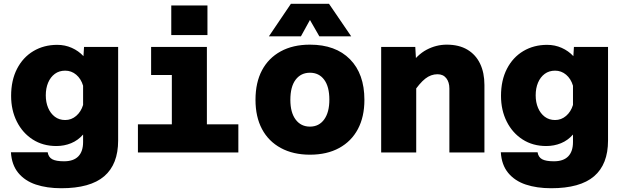

<svg xmlns="http://www.w3.org/2000/svg" viewBox="-20 -809 3290 1019"><path d="M423 -511 426 -560H607V-63Q607 63 533 126.5Q459 190 305 190Q229 190 170.5 170.5Q112 151 77 108.5Q42 66 38 -1H233Q237 25 257 36Q277 47 320 47Q370 47 395.5 21Q421 -5 421 -55V-95Q394 -64 357.5 -49Q321 -34 279 -34Q208 -34 154 -68.5Q100 -103 69.5 -163.5Q39 -224 39 -300Q39 -383 70.5 -444Q102 -505 157.5 -538Q213 -571 284 -571Q325 -571 361 -555Q397 -539 423 -511ZM326 -172Q359 -172 384.5 -194Q410 -216 421 -252V-354Q410 -391 384.5 -412.5Q359 -434 326 -434Q294 -434 271 -417Q248 -400 235.5 -370.5Q223 -341 223 -303Q223 -266 235.5 -236.5Q248 -207 271 -189.5Q294 -172 326 -172Z M892 0V-560H1078V0ZM712 0V-149H1245V0ZM782 -411V-560H985V-411ZM889 -623V-780H1081V-623Z M1625 12Q1536 12 1470.5 -23.5Q1405 -59 1370.5 -124Q1336 -189 1336 -279Q1336 -371 1370.5 -436Q1405 -501 1470 -536.5Q1535 -572 1625 -572Q1761 -572 1837.5 -494.5Q1914 -417 1914 -279Q1914 -189 1879.5 -124Q1845 -59 1780 -23.5Q1715 12 1625 12ZM1625 -137Q1673 -137 1700.5 -175Q1728 -213 1728 -280Q1728 -349 1700.5 -386Q1673 -423 1625 -423Q1577 -423 1549 -386Q1521 -349 1521 -279Q1521 -212 1549 -174.5Q1577 -137 1625 -137ZM1407 -616 1524 -789H1726L1844 -616H1675L1625 -703L1577 -616Z M2365 0V-339Q2365 -373 2348.5 -394Q2332 -415 2302 -415Q2267 -415 2237 -391.5Q2207 -368 2170 -313L2152 -456Q2193 -518 2244 -545Q2295 -572 2351 -572Q2416 -572 2460.5 -545.5Q2505 -519 2528 -471Q2551 -423 2551 -358V0ZM2003 0V-560H2184L2189 -474V0Z M3023 -511 3026 -560H3207V-63Q3207 63 3133 126.5Q3059 190 2905 190Q2829 190 2770.5 170.5Q2712 151 2677 108.5Q2642 66 2638 -1H2833Q2837 25 2857 36Q2877 47 2920 47Q2970 47 2995.5 21Q3021 -5 3021 -55V-95Q2994 -64 2957.5 -49Q2921 -34 2879 -34Q2808 -34 2754 -68.5Q2700 -103 2669.5 -163.5Q2639 -224 2639 -300Q2639 -383 2670.5 -444Q2702 -505 2757.5 -538Q2813 -571 2884 -571Q2925 -571 2961 -555Q2997 -539 3023 -511ZM2926 -172Q2959 -172 2984.5 -194Q3010 -216 3021 -252V-354Q3010 -391 2984.5 -412.5Q2959 -434 2926 -434Q2894 -434 2871 -417Q2848 -400 2835.5 -370.5Q2823 -341 2823 -303Q2823 -266 2835.5 -236.5Q2848 -207 2871 -189.5Q2894 -172 2926 -172Z"/></svg>

Font: Azeret Mono ExtraBold
Style: Regular
Weight: 800
Designer: Martin Vácha
Foundry: Displaay
Version: Version 1.002